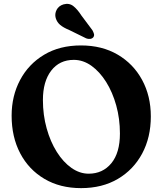

<svg xmlns="http://www.w3.org/2000/svg" viewBox="-20 -952 838 991"><path d="M398 -717.5Q506.5 -717.5 587.5 -670Q668.5 -622.5 713.5 -539.5Q758.5 -456.5 758.5 -351Q758.5 -243 713.8 -159.5Q669 -76 588.2 -28.5Q507.5 19 398.5 19Q290 19 209.2 -28.8Q128.5 -76.5 84.2 -160.8Q40 -245 40 -355Q40 -457 83.8 -539.2Q127.5 -621.5 207.8 -669.5Q288 -717.5 398 -717.5ZM599 -263Q599 -339 580 -407.5Q561 -476 527.8 -529Q494.5 -582 451.8 -612.5Q409 -643 361 -643Q287 -643 244.2 -587.2Q201.5 -531.5 201.5 -436Q201.5 -358.5 220.8 -289.5Q240 -220.5 273.2 -167.8Q306.5 -115 349 -85.2Q391.5 -55.5 437.5 -55.5Q510 -55.5 554.5 -109.2Q599 -163 599 -263ZM400.5 -871.5 457 -796Q462.5 -786 465 -777Q467.5 -768 461.5 -759.5Q455.5 -752.5 445.2 -751.2Q435 -750 425 -754L337.5 -797Q307 -809.5 290.5 -823.5Q274 -837.5 267.5 -859Q261.5 -880.5 272.2 -901.2Q283 -922 308 -929.5Q337.5 -937.5 359 -920.2Q380.5 -903 400.5 -871.5Z"/></svg>

Font: Fraunces 9pt S100 SemiBold
Style: Regular
Weight: 600
Version: Version 1.000; ttfautohint (v1.8.3)